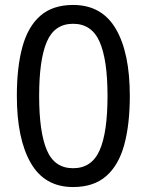

<svg xmlns="http://www.w3.org/2000/svg" viewBox="-20 -745 591 775"><path d="M275 10Q160 10 104 -87.5Q48 -185 48 -358Q48 -474 70.5 -556Q93 -638 143 -681.5Q193 -725 275 -725Q391 -725 447.5 -628.5Q504 -532 504 -358Q504 -243 481.5 -160.5Q459 -78 408.5 -34Q358 10 275 10ZM275 -66Q350 -66 382 -138Q414 -210 414 -358Q414 -504 382 -576.5Q350 -649 275 -649Q200 -649 169 -576.5Q138 -504 138 -358Q138 -212 169 -139Q200 -66 275 -66Z"/></svg>

Font: ltamil15
Style: Book
Weight: 400
Designer: Jelle Bosma - Monotype Design Team
Foundry: Monotype Imaging Inc.
Version: Version 2.003